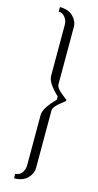

<svg xmlns="http://www.w3.org/2000/svg" viewBox="-143 -889 526 1028"><g transform="rotate(15 120.0 -375.5)"><path d="M214.8 -378.9V-372.6Q211.4 -369.1 192.9 -355Q174.3 -340.8 163.3 -327.6Q152.3 -314.5 152.3 -300.8V15.6Q152.3 46.4 126.5 72.8Q100.6 99.1 52.7 99.1V74.2Q74.7 74.2 88.6 56.2Q102.5 38.1 102.5 12.7V-264.2Q102.5 -303.7 165 -366.2V-384.8Q164.6 -385.3 159.4 -390.1Q154.3 -395 152.1 -397.5Q149.9 -399.9 144.5 -405.5Q139.2 -411.1 136 -414.8Q132.8 -418.5 127.7 -424.8Q122.6 -431.2 119.6 -435.8Q116.7 -440.4 113 -446.8Q109.4 -453.1 107.4 -458.5Q105.5 -463.9 104 -469.7Q102.5 -475.6 102.5 -481V-764.2Q102.5 -789.1 87.9 -807.1Q73.2 -825.2 52.7 -825.2V-850.1Q100.6 -850.1 126.5 -824Q152.3 -797.9 152.3 -767.1V-450.2Q152.3 -436.5 163.3 -423.3Q174.3 -410.2 192.9 -396.2Q211.4 -382.3 214.8 -378.9Z"/></g></svg>

Font: Reswysokr
Style: Regular
Weight: 500
Version: Version 0.984